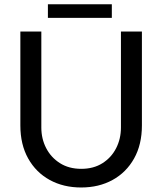

<svg xmlns="http://www.w3.org/2000/svg" viewBox="-20 -844 741 877"><path d="M350.7 12.4Q269.8 12.4 207.1 -22Q144.4 -56.4 108.7 -120.1Q73 -183.8 73 -271.2V-700H168.8V-261.4Q168.8 -210 191 -167.2Q213.2 -124.4 254.1 -98.6Q295 -72.8 351.1 -72.8Q407.2 -72.8 447.9 -98.5Q488.6 -124.2 510.5 -167.1Q532.4 -210 532.4 -261.4V-700H628.2V-271.2Q628.2 -183.8 592.5 -120.1Q556.8 -56.4 494.2 -22Q431.6 12.4 350.7 12.4ZM198.8 -762.4V-824.4H490.8V-762.4Z"/></svg>

Font: MuseoModerno Thin
Style: Regular
Weight: 100
Designer: Pablo Cosgaya, Héctor Gatti, Marcela Romero, and the Authors of The MuseoModerno Project.
Foundry: Omnibus-Type Team
Version: Version 1.003